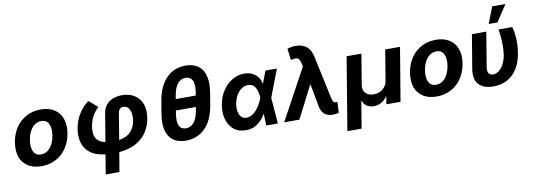

<svg xmlns="http://www.w3.org/2000/svg" viewBox="-69 -1256 5375 1931"><g transform="rotate(-10 2618.0 -291.0)"><path d="M38.7 -273.1Q48.7 -333.8 74.6 -384.9Q100.5 -436.1 140.6 -473.4Q180.8 -510.7 233.8 -531.6Q286.9 -552.6 351.2 -552.6Q413.4 -552.6 460 -532Q506.7 -511.4 535.7 -474.1Q564.6 -436.8 574.9 -384.4Q585.2 -332 574.6 -268.5Q564.6 -208.1 538.5 -157Q512.4 -105.8 472.3 -68.5Q432.2 -31.2 379.1 -10.3Q326 10.7 262.1 10.7Q179 10.7 123.9 -25.2Q67.8 -61.8 46.3 -124.1Q24.9 -186.4 38.7 -273.1ZM200.3 -152.7Q221.6 -106.5 277 -106.5Q299.4 -106.5 317.8 -113.6Q336.3 -120.7 351.4 -133Q366.5 -145.2 378.2 -161.6Q389.9 -177.9 398.6 -196.6Q407.3 -215.2 413 -235.1Q418.7 -255 421.9 -273.8Q432.9 -345.5 412.6 -391Q392 -437.1 335.9 -437.1Q313.9 -437.1 295.3 -430Q276.6 -422.9 261.5 -410.5Q246.4 -398.1 234.6 -381.6Q222.7 -365.1 214 -346.4Q205.3 -327.8 199.6 -307.9Q193.9 -288 191.1 -269.2Q180 -197.8 200.3 -152.7Z M682.9 -295.1Q690 -340.2 704.7 -378.4Q719.5 -416.5 741.1 -449.9Q784.1 -516.3 838.1 -552.6L927.2 -476.6Q889.6 -442.1 864.9 -398.1Q840.2 -354 829.9 -295.1Q824.6 -262.4 826.2 -233.5Q827.8 -204.5 839.5 -181.3Q851.2 -158 874.5 -141.3Q897.7 -124.6 935.4 -116.5L983.3 -404.5Q989.7 -442.8 1007.3 -470.7Q1024.9 -498.6 1050.8 -516.7Q1076.7 -534.8 1109.6 -543.7Q1142.4 -552.6 1179 -552.6Q1255 -552.6 1307.5 -518.5Q1361.5 -483.7 1383.5 -423.1Q1405.5 -362.6 1391.7 -277.7Q1380.7 -209.2 1342.7 -147.7Q1323.5 -116.5 1296.9 -91.3Q1270.2 -66.1 1234.7 -44.7Q1164.4 -2.8 1055 7.1L1022 204.5H881.7L914.8 5.3Q811.4 -7.5 757.8 -51.5Q703.5 -95.5 687.1 -159.4Q670.8 -223.4 682.9 -295.1ZM1195.7 -170.5Q1235.8 -214.8 1246.4 -277.7Q1257.1 -345.9 1237.2 -390.3Q1217.3 -434.7 1170.5 -434.7Q1150.9 -434.7 1137.3 -420.5Q1123.6 -406.2 1120 -382.8L1075.3 -113.6Q1155.9 -126.4 1195.7 -170.5Z M1540.1 -300.1 1561.1 -425.1Q1573.9 -503.6 1601.6 -561.8Q1629.3 -620 1668.5 -658.4Q1707.7 -696.7 1756.6 -715.6Q1805.4 -734.4 1860.8 -734.4Q1915.8 -734.4 1958.5 -715.7Q2001.1 -697.1 2027.7 -658.9Q2054.3 -620.7 2063 -562.5Q2071.7 -504.3 2058.9 -425.1L2038 -300.1Q2011.4 -141.3 1930.4 -65.7Q1849.4 9.9 1739 9.9Q1682.9 9.9 1639.9 -8.7Q1596.9 -27.3 1570.3 -65.5Q1543.7 -103.7 1535.3 -162.1Q1527 -220.5 1540.1 -300.1ZM1759.6 -112.2Q1805.4 -112.2 1839.1 -150.2Q1872.5 -187.9 1888.5 -280.9L1892.8 -306.1H1688.6L1684.3 -280.9Q1676.8 -237.2 1678.3 -205.3Q1679.7 -173.3 1689.3 -152.7Q1698.9 -132.1 1716.6 -122.2Q1734.4 -112.2 1759.6 -112.2ZM1911.6 -419.7 1916.2 -446.7Q1930 -536.6 1908.7 -574.9Q1887.4 -612.9 1840.9 -612.9Q1791.2 -612.9 1758.2 -572.4Q1725.1 -532 1711.6 -446.7L1707 -419.7Z M2153.1 -280.9Q2166.5 -361.9 2207 -422.9Q2225.9 -451.3 2249.6 -475.1Q2273.4 -498.9 2301.7 -516.2Q2329.9 -533.4 2361.9 -543Q2393.8 -552.6 2428.6 -552.6Q2460.6 -552.6 2488.3 -543.9Q2516 -535.2 2537.8 -518.5Q2559.7 -501.8 2574.8 -477.3Q2589.8 -452.8 2596.6 -421.2H2598.4L2645.2 -545.5H2762.4L2655.2 -266L2675.4 0H2557.5L2553.3 -120L2551.1 -119.7Q2519.9 -62.1 2468.8 -25.2Q2441.1 -5 2411 3.2Q2381 11.4 2346.6 11.4Q2311.1 11.4 2281.6 2.1Q2252.1 -7.1 2227.6 -26.6Q2204.2 -45.8 2187 -71.9Q2169.7 -98 2159.8 -130.3Q2149.9 -162.6 2147.9 -200.5Q2146 -238.3 2153.1 -280.9ZM2307.5 -155.2Q2328.8 -111.5 2375 -111.5Q2396 -111.5 2414.6 -119Q2433.2 -126.4 2449.6 -138.8Q2465.9 -151.3 2480.1 -167.8Q2494.3 -184.3 2506 -202.6Q2517.8 -220.9 2527.2 -239.7Q2536.6 -258.5 2543.3 -275.9L2547.2 -285.9Q2546.2 -301.8 2543.9 -318.5Q2541.5 -335.2 2536.9 -351.4Q2532.3 -367.5 2524.9 -382.5Q2517.4 -397.4 2506.4 -409.4Q2485.8 -432.2 2447.1 -432.2Q2414.1 -432.2 2388.3 -416.9Q2362.6 -401.6 2343.9 -377.5Q2325.3 -353.3 2313.6 -323.9Q2301.8 -294.4 2296.9 -265.6Q2286.2 -198.5 2307.5 -155.2Z M3023.4 -521 3016 -553.3Q3005.3 -599.1 2985.8 -609Q2977.3 -613.3 2963.1 -613.3Q2944.6 -613.3 2915.8 -605.8L2901.3 -723Q2921.5 -729.8 2941.6 -733.5Q2961.6 -737.2 2984.4 -737.2Q3053.6 -737.2 3096.1 -703.8Q3138.5 -670.5 3152.7 -604.4L3246.8 -166.2Q3250.4 -150.2 3254.1 -139.4Q3257.8 -128.6 3261.4 -121.8Q3268.1 -108.7 3288 -108.7Q3291.5 -108.7 3295.8 -109.2Q3300.1 -109.7 3303.3 -110.1L3297.9 1.1Q3292.6 2.8 3285.3 4.3Q3278.1 5.7 3269.7 6.7Q3261.4 7.8 3252.8 8.5Q3244.3 9.2 3236.5 9.2Q3186.1 9.2 3154.5 -15.1Q3122.9 -39.4 3111.9 -89.1L3068.2 -324.6H3061.4L2896 0H2740.4Z M3474.1 -545.5H3625.4L3573.2 -232.2Q3569.2 -207.4 3574.6 -187.7Q3579.9 -168 3594.1 -152Q3622.2 -120.7 3676.5 -120.7Q3702.4 -120.7 3725.9 -128.4Q3749.3 -136 3767.9 -150.4Q3786.6 -164.8 3799.4 -185.5Q3812.1 -206.3 3816.4 -232.2L3868.6 -545.5H4019.5L3928.6 0H3783.7L3796.9 -77.4H3792.6Q3781.2 -60 3766.3 -46.2Q3751.4 -32.3 3733.8 -22.7Q3716.3 -13.1 3696.7 -8.2Q3677.2 -3.2 3656.2 -3.2Q3636.4 -3.2 3618.8 -8.2Q3601.2 -13.1 3586.8 -22.7Q3572.4 -32.3 3562 -46.2Q3551.5 -60 3546.2 -77.4H3541.9L3496.1 197.8H3350.9Z M4073.5 -273.1Q4083.5 -333.8 4109.4 -384.9Q4135.3 -436.1 4175.4 -473.4Q4215.6 -510.7 4268.6 -531.6Q4321.7 -552.6 4386 -552.6Q4448.2 -552.6 4494.9 -532Q4541.5 -511.4 4570.5 -474.1Q4599.4 -436.8 4609.7 -384.4Q4620 -332 4609.4 -268.5Q4599.4 -208.1 4573.3 -157Q4547.2 -105.8 4507.1 -68.5Q4467 -31.2 4413.9 -10.3Q4360.8 10.7 4296.9 10.7Q4213.8 10.7 4158.7 -25.2Q4102.6 -61.8 4081.1 -124.1Q4059.7 -186.4 4073.5 -273.1ZM4235.1 -152.7Q4256.4 -106.5 4311.8 -106.5Q4334.2 -106.5 4352.6 -113.6Q4371.1 -120.7 4386.2 -133Q4401.3 -145.2 4413 -161.6Q4424.7 -177.9 4433.4 -196.6Q4442.1 -215.2 4447.8 -235.1Q4453.5 -255 4456.7 -273.8Q4467.7 -345.5 4447.4 -391Q4426.8 -437.1 4370.7 -437.1Q4348.7 -437.1 4330.1 -430Q4311.4 -422.9 4296.3 -410.5Q4281.2 -398.1 4269.4 -381.6Q4257.5 -365.1 4248.8 -346.4Q4240.1 -327.8 4234.4 -307.9Q4228.7 -288 4225.9 -269.2Q4214.8 -197.8 4235.1 -152.7Z M4696.7 -203.1 4753.9 -545.5H4900.6L4843.8 -201.7Q4839.1 -175.1 4841.1 -157Q4843 -138.8 4850.9 -128.9Q4866.8 -108.7 4892 -108.7Q4911.9 -108.7 4929.3 -116.5Q4946.7 -124.3 4961.3 -137.4Q4975.9 -150.6 4987.7 -167.8Q4999.6 -185 5008.5 -203.7Q5017.4 -222.3 5023.3 -241.3Q5029.1 -260.3 5032 -277Q5036.6 -310.4 5038.5 -343.8Q5040.5 -377.1 5039.1 -413.7Q5037.6 -449.2 5034.4 -481.7Q5031.2 -514.2 5025.6 -545.5H5164.8Q5180.4 -500.7 5185 -427.9Q5187.5 -391.3 5185.2 -354Q5182.9 -316.8 5176.5 -277Q5166.9 -216.6 5143.8 -164.2Q5120.7 -111.9 5083.8 -73.2Q5046.9 -34.4 4995.6 -12.3Q4944.2 9.9 4877.5 9.9Q4828.5 9.9 4791.9 -2.5Q4755.3 -14.9 4729.4 -41.5Q4678.3 -94.1 4696.7 -203.1ZM4937.9 -616.8 5003.2 -785.5H5138.5L5026.6 -616.8Z"/></g></svg>

Font: Inter P
Style: Bold Italic
Weight: 700
Italic angle: 9.39999°
Designer: Rasmus Andersson
Foundry: rsms
Version: Version 3.018;git-588b23468